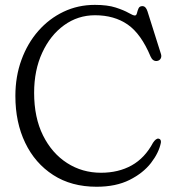

<svg xmlns="http://www.w3.org/2000/svg" viewBox="-20 -732 690 768"><path d="M623.5 -161Q615.5 -121 584 -80.2Q552.5 -39.5 498 -12.2Q443.5 15 366.5 15Q265.5 15 192.8 -32Q120 -79 80.8 -160.8Q41.5 -242.5 41.5 -348Q41.5 -426 65.8 -492.5Q90 -559 133.2 -608.2Q176.5 -657.5 234.2 -685Q292 -712.5 359.5 -712.5Q410 -712.5 443 -701.8Q476 -691 494.2 -680.5Q512.5 -670 519.5 -670Q525.5 -670 527.8 -679.5Q530 -689 534 -698.2Q538 -707.5 549.5 -707.5Q563.5 -707.5 570 -686.5L624 -515.5Q627 -505.5 622.5 -497.5Q618 -489.5 607.5 -488Q591 -486.5 582.5 -505.5Q544.5 -596.5 490.8 -633.8Q437 -671 360 -671Q291.5 -671 236.2 -631Q181 -591 148.8 -521Q116.5 -451 116.5 -361Q116.5 -261.5 152.2 -190Q188 -118.5 248.5 -79.8Q309 -41 384 -41Q454 -41 506.8 -70.5Q559.5 -100 592 -161Q604 -179 614 -177.5Q625.5 -175.5 623.5 -161Z"/></svg>

Font: Fraunces 72pt SuperSoft Light
Style: Regular
Weight: 300
Version: Version 1.000;[0bf87f6ff]